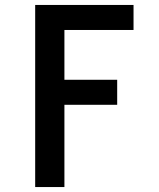

<svg xmlns="http://www.w3.org/2000/svg" viewBox="-20 -755 640 775"><path d="M122 0V-735H519V-634H240V-433H453V-332H240V0Z"/></svg>

Font: Iosevka SS04 Extended
Style: Bold
Weight: 700
Width: 7
Monospace: yes
Designer: Belleve Invis
Foundry: Belleve Invis
Version: Version 19.0.0; ttfautohint (v1.8.4)